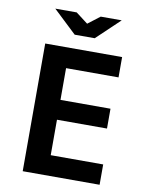

<svg xmlns="http://www.w3.org/2000/svg" viewBox="-90 -881 730 945"><g transform="rotate(10 275.0 -408.0)"><path d="M89.8 0V-638.2H474.1V-536.6H211.9V-377.9H461.9V-278.8H211.9V-101.6H474.1V0ZM108.9 -815.9H215.8L275.9 -770L335.9 -815.9H440.9L325.2 -706.1H225.1ZM0 -638.2Z"/></g></svg>

Font: Code New Roman
Style: Bold
Weight: 700
Monospace: yes
Designer: Sam Radian
Foundry: Code New Roman
Version: Version 1.508 October 19, 2014